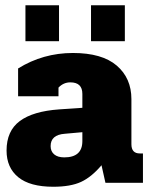

<svg xmlns="http://www.w3.org/2000/svg" viewBox="-20 -697 570 732"><path d="M77 -677H205V-540H77ZM327 -677H456V-540H327ZM5 -123Q5 -198 55.5 -235.5Q106 -273 206 -280L294 -286V-339Q294 -383 248 -383Q222 -383 203 -363V-330H49V-436Q144 -495 258 -495Q369 -495 425 -447Q481 -399 481 -319V-147Q481 -112 513 -112H525V0H382L367 -67Q329 -22 289 -3.5Q249 15 183 15Q94 15 49.5 -21.5Q5 -58 5 -123ZM294 -159V-193L227 -187Q173 -183 173 -140Q173 -120 186.5 -108.5Q200 -97 225 -97Q294 -97 294 -159Z"/></svg>

Font: Pridi
Style: Bold
Weight: 700
Designer: Katatrad Team
Foundry: CadsonDemak
Version: Version 1.001